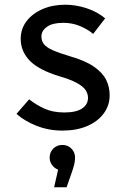

<svg xmlns="http://www.w3.org/2000/svg" viewBox="-20 -545 541 816"><path d="M50 -61 104 -123Q131 -101 167.5 -84Q204 -67 253 -67Q304 -67 329 -84Q354 -101 354 -129Q354 -147 343.5 -162.5Q333 -178 306.5 -192.5Q280 -207 232 -221Q144 -248 106 -287.5Q68 -327 68 -380Q68 -422 92.5 -454.5Q117 -487 160 -506Q203 -525 258 -525Q301 -525 346.5 -510.5Q392 -496 427 -467L376 -401Q352 -421 319.5 -434.5Q287 -448 249 -448Q203 -448 179.5 -431Q156 -414 156 -390Q156 -371 166.5 -357.5Q177 -344 203.5 -332Q230 -320 277 -306Q343 -287 379.5 -261.5Q416 -236 431 -206Q446 -176 446 -140Q446 -97 421 -63Q396 -29 351 -9.5Q306 10 245 10Q187 10 136 -10Q85 -30 50 -61ZM299 125Q299 139 295.5 153.5Q292 168 284 191L263 251H210L227 176Q211 170 201 156Q191 142 191 125Q191 102 206.5 86.5Q222 71 245 71Q268 71 283.5 86.5Q299 102 299 125Z"/></svg>

Font: Radio Canada
Style: Regular
Weight: 400
Designer: Charles Daoud, Etienne Aubert Bonn, Alexandre Saumier Demers, Jacques Le Bailly
Foundry: Radio-Canada
Version: Version 2.104;gftools[0.9.28.dev5+ged2979d]